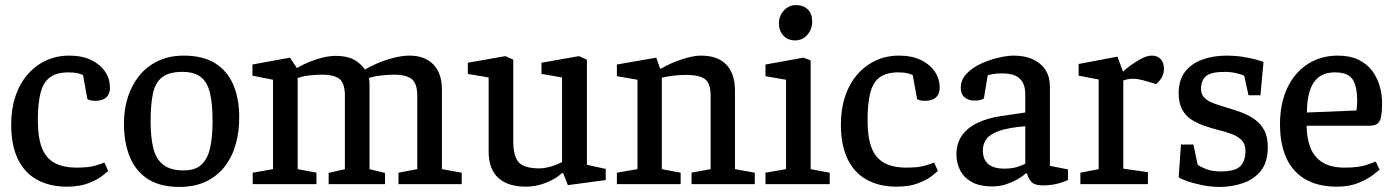

<svg xmlns="http://www.w3.org/2000/svg" viewBox="-20 -725 5498 756"><path d="M243 10Q176 10 126.5 -17Q77 -44 50.5 -98.5Q24 -153 24 -235Q24 -295 40.5 -345Q57 -395 88 -431Q119 -467 161 -486.5Q203 -506 252 -506Q303 -506 338.5 -489Q374 -472 393.5 -443.5Q413 -415 413 -379Q413 -365 407 -353Q401 -341 388 -334.5Q375 -328 354 -328Q343 -328 334.5 -330.5Q326 -333 324 -335L307 -429Q303 -432 288 -436Q273 -440 250 -440Q204 -440 177.5 -421Q151 -402 140 -360.5Q129 -319 129 -251Q129 -185 144.5 -144Q160 -103 194 -84Q228 -65 283 -65Q330 -65 357.5 -73.5Q385 -82 391 -85L406 -52Q403 -49 384 -33.5Q365 -18 329.5 -4Q294 10 243 10Z M686 11Q611 11 563 -19.5Q515 -50 491.5 -106.5Q468 -163 468 -240Q468 -293 483 -341Q498 -389 527.5 -426Q557 -463 601.5 -484.5Q646 -506 704 -506Q779 -506 827 -476Q875 -446 898.5 -391.5Q922 -337 922 -263Q922 -206 908 -156.5Q894 -107 865 -69.5Q836 -32 791.5 -10.5Q747 11 686 11ZM703 -54Q750 -54 774.5 -78Q799 -102 808 -145.5Q817 -189 817 -247Q817 -315 807 -358Q797 -401 771 -421.5Q745 -442 698 -442Q645 -442 618 -420.5Q591 -399 582 -356Q573 -313 573 -247Q573 -185 583.5 -142Q594 -99 622.5 -76.5Q651 -54 703 -54Z M975 0V-45L1055 -59V-411L974 -427V-471L1122 -498L1149 -457Q1185 -478 1226.5 -491.5Q1268 -505 1302 -505Q1346 -505 1373 -490.5Q1400 -476 1417 -451Q1436 -463 1466.5 -476Q1497 -489 1530.5 -497.5Q1564 -506 1592 -506Q1653 -506 1686.5 -471Q1720 -436 1720 -373V-59L1798 -45V0H1549V-45L1623 -59V-349Q1623 -394 1602.5 -412.5Q1582 -431 1530 -431Q1511 -431 1482.5 -428Q1454 -425 1433 -418Q1434 -412 1434.5 -403.5Q1435 -395 1435 -388V-59L1496 -44V0H1274V-44L1338 -59V-349Q1338 -395 1318 -413Q1298 -431 1246 -431Q1229 -431 1203 -428.5Q1177 -426 1152 -418V-59L1226 -45V0Z M2052 10Q1979 10 1941.5 -25Q1904 -60 1904 -129V-420L1822 -434V-478L1970 -504L2001 -490V-170Q2001 -110 2022.5 -86Q2044 -62 2104 -62Q2124 -62 2149.5 -69.5Q2175 -77 2193 -87V-420L2112 -434V-478L2260 -504L2291 -490V-76L2365 -60V-16L2216 4L2197 -44L2192 -43Q2168 -20 2129 -5Q2090 10 2052 10Z M2409 0V-45L2490 -59V-411L2409 -425V-471L2564 -498L2579 -455H2583Q2623 -478 2666.5 -492Q2710 -506 2740 -506Q2806 -506 2840 -470.5Q2874 -435 2874 -367V-59L2952 -45V0H2703V-45L2778 -59V-350Q2778 -395 2757 -412.5Q2736 -430 2680 -430Q2657 -430 2631 -427Q2605 -424 2586 -419V-59L2660 -45V0Z M2994 0V-45L3075 -59V-411L2994 -425V-471L3144 -498L3172 -487V-59L3247 -45V0ZM3110 -566Q3082 -566 3064.5 -585Q3047 -604 3047 -633Q3047 -662 3066.5 -683.5Q3086 -705 3115 -705Q3143 -705 3160.5 -688Q3178 -671 3178 -640Q3178 -611 3159.5 -588.5Q3141 -566 3110 -566Z M3510 10Q3443 10 3393.5 -17Q3344 -44 3317.5 -98.5Q3291 -153 3291 -235Q3291 -295 3307.5 -345Q3324 -395 3355 -431Q3386 -467 3428 -486.5Q3470 -506 3519 -506Q3570 -506 3605.5 -489Q3641 -472 3660.5 -443.5Q3680 -415 3680 -379Q3680 -365 3674 -353Q3668 -341 3655 -334.5Q3642 -328 3621 -328Q3610 -328 3601.5 -330.5Q3593 -333 3591 -335L3574 -429Q3570 -432 3555 -436Q3540 -440 3517 -440Q3471 -440 3444.5 -421Q3418 -402 3407 -360.5Q3396 -319 3396 -251Q3396 -185 3411.5 -144Q3427 -103 3461 -84Q3495 -65 3550 -65Q3597 -65 3624.5 -73.5Q3652 -82 3658 -85L3673 -52Q3670 -49 3651 -33.5Q3632 -18 3596.5 -4Q3561 10 3510 10Z M3888 9Q3836 9 3805 -9Q3774 -27 3760 -55.5Q3746 -84 3746 -117Q3746 -160 3767 -190.5Q3788 -221 3827.5 -240.5Q3867 -260 3922 -268L4017 -282V-355Q4017 -381 4007.5 -399.5Q3998 -418 3978 -427Q3958 -436 3926 -436Q3903 -436 3887.5 -433Q3872 -430 3869 -428L3854 -337Q3853 -336 3844 -332.5Q3835 -329 3816 -329Q3794 -329 3778.5 -341.5Q3763 -354 3763 -379Q3763 -411 3786 -435Q3809 -459 3843 -474.5Q3877 -490 3912 -498Q3947 -506 3971 -506Q4016 -506 4048 -491Q4080 -476 4097 -449Q4114 -422 4114 -384V-72L4185 -58V-16Q4183 -15 4169 -9.5Q4155 -4 4133.5 0.5Q4112 5 4085 5Q4053 5 4040.5 -9.5Q4028 -24 4024 -42H4019Q4007 -31 3987 -19.5Q3967 -8 3942 0.5Q3917 9 3888 9ZM3935 -61Q3968 -61 3991 -69.5Q4014 -78 4017 -80V-228Q3957 -223 3920 -211.5Q3883 -200 3866.5 -180.5Q3850 -161 3850 -133Q3850 -61 3935 -61Z M4234 0V-45L4306 -59V-412L4227 -427V-473L4380 -502L4402 -443Q4410 -451 4429 -465.5Q4448 -480 4472 -493Q4496 -506 4516 -506Q4537 -506 4550 -492.5Q4563 -479 4563 -454Q4563 -436 4554.5 -420.5Q4546 -405 4532 -394L4481 -409Q4469 -412 4460 -413.5Q4451 -415 4441 -415Q4431 -415 4420.5 -413Q4410 -411 4403 -408V-61L4500 -47V0Z M4783 11Q4747 11 4713.5 4Q4680 -3 4655 -11.5Q4630 -20 4621 -27L4630 -156H4679L4696 -76Q4707 -68 4730 -59Q4753 -50 4786 -50Q4845 -50 4864.5 -71.5Q4884 -93 4884 -131Q4884 -158 4868.5 -173.5Q4853 -189 4828 -198Q4803 -207 4774 -214Q4747 -221 4720 -230.5Q4693 -240 4670.5 -254.5Q4648 -269 4634.5 -294.5Q4621 -320 4621 -359Q4621 -409 4645.5 -441.5Q4670 -474 4713 -490Q4756 -506 4810 -506Q4842 -506 4871.5 -501.5Q4901 -497 4923.5 -491Q4946 -485 4955 -481L4943 -350H4896L4879 -427Q4872 -431 4849.5 -436.5Q4827 -442 4802 -442Q4748 -442 4728.5 -425Q4709 -408 4709 -375Q4709 -353 4723 -339.5Q4737 -326 4760.5 -317.5Q4784 -309 4812 -301Q4839 -293 4867.5 -282.5Q4896 -272 4919.5 -255.5Q4943 -239 4957.5 -213Q4972 -187 4972 -146Q4972 -87 4945 -53Q4918 -19 4874.5 -4Q4831 11 4783 11Z M5244 10Q5170 10 5120 -19Q5070 -48 5045 -103Q5020 -158 5020 -235Q5020 -318 5049 -379Q5078 -440 5129.5 -473Q5181 -506 5248 -506Q5296 -506 5329.5 -489.5Q5363 -473 5383 -446Q5403 -419 5412.5 -386Q5422 -353 5422 -318Q5422 -264 5411.5 -247Q5401 -230 5374 -230H5125Q5125 -183 5139 -145.5Q5153 -108 5186 -86.5Q5219 -65 5274 -65Q5331 -65 5362 -76Q5393 -87 5397 -89L5412 -57Q5409 -54 5388 -37.5Q5367 -21 5330.5 -5.5Q5294 10 5244 10ZM5126 -282 5321 -290Q5324 -308 5324 -328Q5324 -383 5306.5 -411.5Q5289 -440 5236 -440Q5197 -440 5172.5 -421Q5148 -402 5137 -366.5Q5126 -331 5126 -282Z"/></svg>

Font: Faustina Light Medium
Style: Regular
Weight: 500
Version: Version 1.200